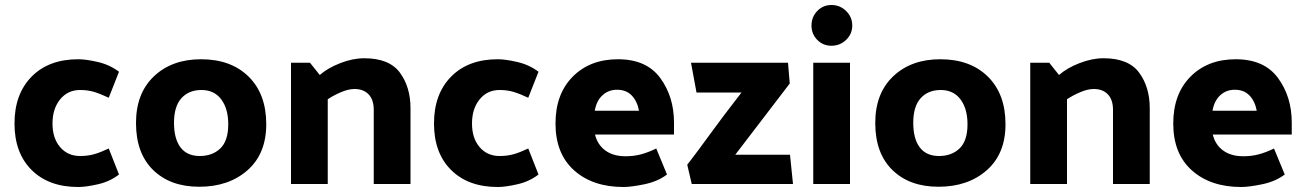

<svg xmlns="http://www.w3.org/2000/svg" viewBox="-20 -736 5223 768"><path d="M300 -376Q251 -376 220.5 -338.5Q190 -301 190 -242Q190 -183 220.5 -147.5Q251 -112 300 -112Q331 -112 356 -119Q381 -126 415 -142L456 -38Q420 -10 372 1Q324 12 293 12Q175 12 106.5 -56Q38 -124 38 -242Q38 -360 106.5 -429.5Q175 -499 293 -499Q324 -499 371.5 -488Q419 -477 456 -449L415 -345Q381 -361 356 -368.5Q331 -376 300 -376Z M784 -499Q904 -499 974.5 -429.5Q1045 -360 1045 -239Q1045 -121 970 -55Q895 11 777 11Q661 11 592.5 -56Q524 -123 524 -244Q524 -363 596 -431Q668 -499 784 -499ZM779 -112Q830 -112 861.5 -142.5Q893 -173 893 -239Q893 -301 865 -338.5Q837 -376 786 -376Q735 -376 705.5 -343Q676 -310 676 -245Q676 -181 702 -146.5Q728 -112 779 -112Z M1437 -503Q1537 -503 1579.5 -445.5Q1622 -388 1622 -303V0H1475V-297Q1475 -337 1454.5 -358.5Q1434 -380 1398 -380Q1374 -380 1344.5 -367.5Q1315 -355 1291 -339V0H1144V-485H1220L1259 -436Q1291 -464 1341 -483.5Q1391 -503 1437 -503Z M1978 -376Q1929 -376 1898.5 -338.5Q1868 -301 1868 -242Q1868 -183 1898.5 -147.5Q1929 -112 1978 -112Q2009 -112 2034 -119Q2059 -126 2093 -142L2134 -38Q2098 -10 2050 1Q2002 12 1971 12Q1853 12 1784.5 -56Q1716 -124 1716 -242Q1716 -360 1784.5 -429.5Q1853 -499 1971 -499Q2002 -499 2049.5 -488Q2097 -477 2134 -449L2093 -345Q2059 -361 2034 -368.5Q2009 -376 1978 -376Z M2452 -499Q2566 -499 2621 -424Q2676 -349 2676 -246V-198H2360Q2370 -157 2401.5 -134Q2433 -111 2482 -111Q2515 -111 2543.5 -118.5Q2572 -126 2605 -142L2648 -38Q2611 -10 2558 1Q2505 12 2474 12Q2351 12 2276.5 -54.5Q2202 -121 2202 -242Q2202 -360 2271 -429.5Q2340 -499 2452 -499ZM2448 -377Q2414 -377 2390 -355Q2366 -333 2359 -293H2536Q2529 -331 2507 -354Q2485 -377 2448 -377Z M3139 -402Q3085 -331 3030 -259.5Q2975 -188 2921 -117H3140L3152 0H2747L2729 -77Q2773 -134 2821.5 -201Q2870 -268 2946 -366H2766L2744 -485H3132Z M3389 -634Q3389 -600 3364.5 -576.5Q3340 -553 3306 -553Q3272 -553 3249 -576.5Q3226 -600 3226 -634Q3226 -668 3249 -692Q3272 -716 3306 -716Q3340 -716 3364.5 -692Q3389 -668 3389 -634ZM3380 -485V0H3233V-485Z M3741 -499Q3861 -499 3931.5 -429.5Q4002 -360 4002 -239Q4002 -121 3927 -55Q3852 11 3734 11Q3618 11 3549.5 -56Q3481 -123 3481 -244Q3481 -363 3553 -431Q3625 -499 3741 -499ZM3736 -112Q3787 -112 3818.5 -142.5Q3850 -173 3850 -239Q3850 -301 3822 -338.5Q3794 -376 3743 -376Q3692 -376 3662.5 -343Q3633 -310 3633 -245Q3633 -181 3659 -146.5Q3685 -112 3736 -112Z M4394 -503Q4494 -503 4536.5 -445.5Q4579 -388 4579 -303V0H4432V-297Q4432 -337 4411.5 -358.5Q4391 -380 4355 -380Q4331 -380 4301.5 -367.5Q4272 -355 4248 -339V0H4101V-485H4177L4216 -436Q4248 -464 4298 -483.5Q4348 -503 4394 -503Z M4923 -499Q5037 -499 5092 -424Q5147 -349 5147 -246V-198H4831Q4841 -157 4872.5 -134Q4904 -111 4953 -111Q4986 -111 5014.5 -118.5Q5043 -126 5076 -142L5119 -38Q5082 -10 5029 1Q4976 12 4945 12Q4822 12 4747.5 -54.5Q4673 -121 4673 -242Q4673 -360 4742 -429.5Q4811 -499 4923 -499ZM4919 -377Q4885 -377 4861 -355Q4837 -333 4830 -293H5007Q5000 -331 4978 -354Q4956 -377 4919 -377Z"/></svg>

Font: Palanquin Dark Medium
Style: Regular
Weight: 500
Designer: Pria Ravichandran
Version: Version 1.001